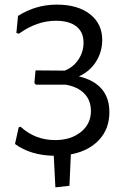

<svg xmlns="http://www.w3.org/2000/svg" viewBox="-20 -666 557 832"><path d="M220 146 213 9Q112 7 45 -42L61 -114L69 -117Q132 -59 219 -59Q287 -59 330.5 -94Q374 -129 374 -185Q374 -231 345.5 -260.5Q317 -290 265 -299H136L129 -306L134 -361L260 -360Q297 -374 319.5 -407.5Q342 -441 342 -481Q342 -527 311 -551.5Q280 -576 222 -576Q140 -576 62 -520L51 -523L58 -597Q135 -646 226 -646Q317 -646 370 -604.5Q423 -563 423 -493Q423 -442 396.5 -399.5Q370 -357 322 -335Q454 -303 454 -180Q454 -108 409.5 -60Q365 -12 287 3L281 139Z"/></svg>

Font: Alegreya Sans SC
Style: Regular
Weight: 400
Designer: Juan Pablo del Peral
Foundry: Huerta Tipografica
Version: Version 2.007